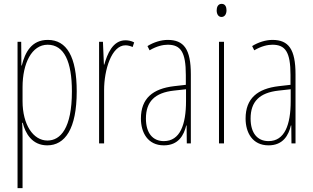

<svg xmlns="http://www.w3.org/2000/svg" viewBox="-20 -744 1622 996"><path d="M228 -537C143 -537 110 -472 93 -404H91L90 -527H71V232H97V-37C97 -69 96 -95 95 -107H98C111 -53 146 10 225 10C317 10 378 -75 378 -270C378 -450 326 -537 228 -537ZM227 -512C313 -512 353 -424 353 -270C353 -79 294 -15 226 -15C152 -15 97 -98 97 -219V-292C97 -416 145 -512 227 -512Z M631 -535C564 -535 536 -462 521 -409H519L514 -527H494V0H520V-277C520 -380 558 -509 631 -509C645 -509 660 -504 668 -500L676 -524C662 -532 644 -535 631 -535Z M850 -537C816 -537 777 -525 745 -505L756 -483C793 -505 826 -512 850 -512C917 -512 944 -475 944 -355V-304L883 -297C773 -284 711 -234 711 -129C711 -57 746 10 830 10C906 10 934 -43 946 -93H948L949 0H970V-358C970 -489 934 -537 850 -537ZM882 -274 945 -281V-220C945 -97 914 -12 830 -12C772 -12 737 -54 737 -129C737 -217 783 -263 882 -274Z M1130 -724C1110 -724 1104 -706 1104 -690C1104 -672 1112 -656 1129 -656C1145 -656 1155 -670 1155 -691C1155 -707 1149 -724 1130 -724ZM1142 -527H1116V0H1142Z M1393 -537C1359 -537 1320 -525 1288 -505L1299 -483C1336 -505 1369 -512 1393 -512C1460 -512 1487 -475 1487 -355V-304L1426 -297C1316 -284 1254 -234 1254 -129C1254 -57 1289 10 1373 10C1449 10 1477 -43 1489 -93H1491L1492 0H1513V-358C1513 -489 1477 -537 1393 -537ZM1425 -274 1488 -281V-220C1488 -97 1457 -12 1373 -12C1315 -12 1280 -54 1280 -129C1280 -217 1326 -263 1425 -274Z"/></svg>

Font: Noto Sans Arabic ExtCond Thin
Style: Regular
Weight: 100
Width: 2
Designer: Monotype Design Team, Nadine Chahine, Nizar Qandah and Khaled Hosny
Foundry: Monotype Imaging Inc.
Version: Version 2.012